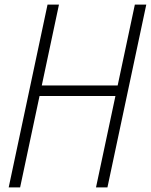

<svg xmlns="http://www.w3.org/2000/svg" viewBox="-20 -820 660 840"><path d="M400 0 570 -800H620L450 0ZM18 0 188 -800H238L68 0ZM132 -400 142 -446H516L506 -400Z"/></svg>

Font: Victor Mono Thin
Style: Italic
Weight: 100
Italic angle: -12°
Monospace: yes
Designer: Rune Bjørnerås
Version: Version 1.561;gftools[0.9.30]